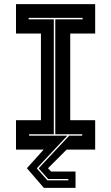

<svg xmlns="http://www.w3.org/2000/svg" viewBox="-20 -720 535 924"><path d="M191 184 109.5 89.5 190 0H57V-141.5H177V-558.5H57V-700H438V-558.5H318V-141.5H438V0H300.5L211 89.5L226 105.5H343.5V184ZM208 148H309V141.5H211.5L166 90L313 -67H375.5V-74H246V-627H378L377.5 -634H118V-627H239V-74H120L120.5 -67H304L157 90Z"/></svg>

Font: Tourney Thin ExtraBold
Style: Regular
Weight: 800
Version: Version 1.015